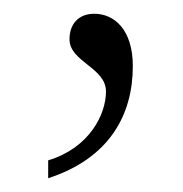

<svg xmlns="http://www.w3.org/2000/svg" viewBox="-20 -105 266 279"><path d="M50 154C139 125 173 62 173 -9C173 -62 146 -85 117 -85C94 -85 81 -70 81 -48C81 -15 134 -7 134 28C134 61 110 110 50 128Z"/></svg>

Font: Noto Serif Devanagari ExtraLight
Style: Regular
Weight: 200
Designer: Universal Thirst, Indian Type Foundry and the Monotype Design Team
Foundry: Monotype Imaging Inc.
Version: Version 2.004